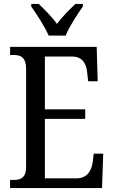

<svg xmlns="http://www.w3.org/2000/svg" viewBox="-20 -951 576 971"><path d="M226 -771H312C330 -816 372 -880 399 -918V-931H361C330 -901 294 -866 268 -830C243 -866 207 -901 176 -931H138V-918C165 -880 207 -816 226 -771ZM31 0H496L502 -174H454L449 -132C443 -88 421 -49 367 -49H207V-350H411V-398H207V-665H346C398 -665 418 -626 421 -582L426 -540H474L469 -714H31V-673H47C83 -673 112 -664 112 -601V-108C112 -51 85 -41 47 -41H31Z"/></svg>

Font: Noto Serif Tamil Condensed
Style: Italic
Weight: 400
Width: 3
Italic angle: -12°
Designer: Indian Type Foundry, Tom Grace, and the Monotype Design Team
Foundry: Monotype Imaging Inc.
Version: Version 2.003